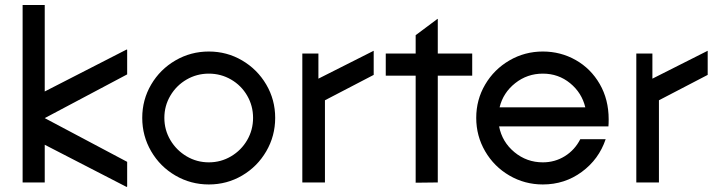

<svg xmlns="http://www.w3.org/2000/svg" viewBox="-20 -726 2848 764"><path d="M158 -150V0H70V-706H158V-362L484 -529L486 -528V-430L158 -256L486 -82V16L484 18Z M546 -257Q546 -329 581.5 -389.5Q617 -450 678 -485.5Q739 -521 811 -521Q883 -521 943.5 -485.5Q1004 -450 1039.5 -389.5Q1075 -329 1075 -257Q1075 -185 1039.5 -124Q1004 -63 943.5 -27.5Q883 8 811 8Q739 8 678 -27.5Q617 -63 581.5 -124Q546 -185 546 -257ZM987 -257Q987 -305 963.5 -345.5Q940 -386 899.5 -409.5Q859 -433 811 -433Q763 -433 722.5 -409.5Q682 -386 658 -345.5Q634 -305 634 -257Q634 -209 658 -168.5Q682 -128 722.5 -104Q763 -80 811 -80Q859 -80 899.5 -104Q940 -128 963.5 -168.5Q987 -209 987 -257Z M1183 -513H1247V-413L1467 -524V-428L1273 -327V0H1183Z M1634 -425H1515V-513H1634V-586L1721 -651L1722 -650V-513H1859V-425H1722V0L1634 1Z M1875 -257Q1875 -329 1910.5 -389.5Q1946 -450 2007 -485.5Q2068 -521 2140 -521Q2211 -521 2271 -487Q2331 -453 2366.5 -391.5Q2402 -330 2402 -251Q2402 -233 2401 -223H1966Q1978 -161 2027 -120.5Q2076 -80 2140 -80Q2188 -80 2227.5 -104.5Q2267 -129 2289 -172H2390Q2363 -92 2295 -42Q2227 8 2140 8Q2068 8 2007 -27.5Q1946 -63 1910.5 -124Q1875 -185 1875 -257ZM2309 -299Q2295 -357 2248.5 -395Q2202 -433 2140 -433Q2078 -433 2030 -395Q1982 -357 1968 -299Z M2512 -513H2576V-413L2796 -524V-428L2602 -327V0H2512Z"/></svg>

Font: Lineal
Style: Regular
Weight: 400
Designer: Created by Frank Adebiaye with contributions from Anton Moglia & Ariel Martín Pérez
Created by Frank ADEBIAYE with FontF
Foundry: Velvetyne Type Foundry
Version: Version 2.000